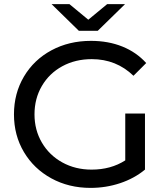

<svg xmlns="http://www.w3.org/2000/svg" viewBox="-20 -907 812 935"><path d="M590 -354H686V-81Q634 -38 565 -15Q496 8 421 8Q315 8 230 -38.5Q145 -85 96.5 -166.5Q48 -248 48 -350Q48 -452 96.5 -534Q145 -616 230.5 -662Q316 -708 423 -708Q507 -708 575.5 -680.5Q644 -653 692 -600L630 -538Q546 -619 427 -619Q347 -619 283.5 -584.5Q220 -550 184 -488.5Q148 -427 148 -350Q148 -274 184 -212.5Q220 -151 283.5 -116Q347 -81 426 -81Q520 -81 590 -126ZM589 -887 456 -757H364L231 -887H318L410 -811L502 -887Z"/></svg>

Font: Idrija
Style: Regular
Weight: 500
Designer: Julieta Ulanovsky
Foundry: Julieta Ulanovsky
Version: Version 7.200